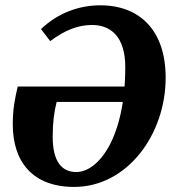

<svg xmlns="http://www.w3.org/2000/svg" viewBox="-20 -696 667 734"><path d="M263.7 18.6C465.5 18.6 613.3 -180.8 613.3 -398.9C613.3 -578 515.9 -675.7 363.3 -675.7C283.7 -675.7 202.3 -647.4 136.7 -584.8L172 -538.8C227.9 -580.9 278.7 -600.5 331.8 -600.5C403.5 -600.5 458.9 -555.5 458.9 -439.6C458.9 -166.5 354.6 -38.3 271.7 -38.3C216.8 -38.3 181.4 -77.4 181.4 -173.5C181.4 -227.1 187.1 -269.1 196.6 -306.4H514.5L526.5 -365.3H47.8C37.4 -321.1 28.8 -280.9 28.8 -221C28.8 -78.3 103.8 18.6 263.7 18.6Z"/></svg>

Font: Source Serif 4 Variable
Style: Italic
Weight: 400
Italic angle: -12°
Designer: Frank Grießhammer
Foundry: Adobe Systems Incorporated
Version: Version 4.004;hotconv 1.0.116;makeotfexe 2.5.65601